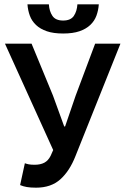

<svg xmlns="http://www.w3.org/2000/svg" viewBox="-20 -856 577 888"><path d="M147 12Q121 12 104 9Q87 6 73 0L95 -101Q103 -98 113 -96Q123 -94 140 -94Q167 -94 185 -103.5Q203 -113 214 -135L226 -162L3 -654H126L225 -414L277 -271H281L330 -414L420 -654H537L329 -134Q302 -65 259 -26.5Q216 12 147 12ZM272 -701Q227 -701 196.5 -711.5Q166 -722 146.5 -740.5Q127 -759 118 -783.5Q109 -808 107 -836H206Q208 -804 222.5 -782.5Q237 -761 272 -761Q307 -761 321.5 -782.5Q336 -804 338 -836H437Q435 -808 426 -783.5Q417 -759 397.5 -740.5Q378 -722 347.5 -711.5Q317 -701 272 -701Z"/></svg>

Font: TT Toshiba Sans Medium
Style: Regular
Weight: 500
Designer: Paul D. Hunt
Foundry: Toshiba Corporation
Version: Version 2.020;PS 2.000;hotconv 1.0.86;makeotf.lib2.5.63406